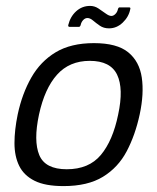

<svg xmlns="http://www.w3.org/2000/svg" viewBox="-20 -624 533 650"><path d="M195 6Q133 6 97 -12Q61 -30 45 -62.5Q29 -95 29 -139.5Q29 -184 40 -237Q55 -307 86 -361.5Q117 -416 168.5 -447Q220 -478 298 -478Q376 -478 414 -447Q452 -416 460 -361.5Q468 -307 453 -237Q438 -167 409 -112Q380 -57 328.5 -25.5Q277 6 195 6ZM206 -51Q281 -51 321.5 -99.5Q362 -148 380 -236Q399 -324 376.5 -371Q354 -418 284 -418Q215 -418 173 -371Q131 -324 112 -236Q93 -147 113 -99Q133 -51 206 -51ZM216 -533Q210 -533 211 -539Q218 -568 238 -586Q258 -604 285 -604Q300 -604 313 -595.5Q326 -587 337.5 -578.5Q349 -570 357 -570Q364 -570 370.5 -576.5Q377 -583 379 -592Q380 -596 381.5 -597.5Q383 -599 384 -599H417Q423 -599 421 -593Q416 -567 395.5 -547.5Q375 -528 349 -528Q331 -528 318 -537Q305 -546 295 -554.5Q285 -563 276 -563Q268 -563 261.5 -556Q255 -549 253 -539Q251 -533 247 -533Z"/></svg>

Font: Glory
Style: Italic
Weight: 400
Italic angle: -12°
Designer: Robert Leuschke
Foundry: Robert Leuschke
Version: Version 1.011